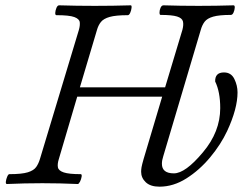

<svg xmlns="http://www.w3.org/2000/svg" viewBox="-20 -688 912 721"><path d="M6 3Q1 3 2 -6Q3 -15 7 -24.5Q11 -34 15 -34Q62 -34 84.5 -41Q107 -48 116 -61Q125 -74 130 -91L276 -575Q281 -592 279.5 -604.5Q278 -617 259 -624Q240 -631 192 -631Q187 -631 187.5 -640Q188 -649 192 -658.5Q196 -668 202 -668Q235 -667 268.5 -666.5Q302 -666 336 -666Q370 -666 403 -666.5Q436 -667 471 -668Q475 -668 474 -658.5Q473 -649 469 -640Q465 -631 460 -631Q415 -631 392 -624.5Q369 -618 359 -605.5Q349 -593 344 -575L280 -360H600L665 -576Q670 -595 667 -607.5Q664 -620 645 -626Q626 -632 583 -632Q579 -632 579 -641Q579 -650 583 -659Q587 -668 594 -668Q626 -667 658.5 -666.5Q691 -666 726 -666Q759 -666 791.5 -666.5Q824 -667 857 -668Q862 -668 861.5 -659Q861 -650 857 -641Q853 -632 847 -632Q803 -632 780.5 -625.5Q758 -619 748.5 -606.5Q739 -594 734 -576L593 -101Q588 -86 588 -73Q588 -37 633 -37Q676 -37 742 -116Q807 -193 807 -282Q807 -343 788 -382Q787 -416 821 -416Q848 -416 860 -391.5Q872 -367 872 -341Q872 -280 833 -196Q809 -145 769 -97Q729 -49 680 -18Q631 13 579 13Q545 13 527.5 -3.5Q510 -20 510 -43Q510 -51 511.5 -60Q513 -69 519 -90L589 -325H270L201 -91Q195 -72 197.5 -59.5Q200 -47 219.5 -40.5Q239 -34 283 -34Q288 -34 286.5 -24.5Q285 -15 280.5 -6Q276 3 272 3Q205 0 139 0Q72 0 6 3Z"/></svg>

Font: Junicode SmExp
Style: Italic
Weight: 400
Width: 6
Italic angle: -11°
Designer: Peter S. Baker
Version: Version 2.205; ttfautohint (v1.8.4)